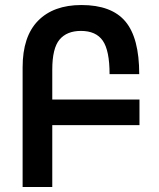

<svg xmlns="http://www.w3.org/2000/svg" viewBox="-20 -744 631 764"><path d="M535 -246V-348H188V-467Q188 -552 217 -586.5Q246 -621 302 -621Q362 -621 389 -582Q416 -543 416 -449H534Q534 -593 479 -658.5Q424 -724 304 -724Q193 -724 131.5 -661.5Q70 -599 70 -476V0H188V-246Z"/></svg>

Font: Noto Sans Armenian Condensed Semi
Style: Regular
Weight: 600
Width: 3
Designer: Monotype Design Team
Foundry: Monotype Imaging Inc.
Version: Version 1.901